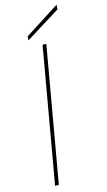

<svg xmlns="http://www.w3.org/2000/svg" viewBox="-136 -946 550 991"><g transform="rotate(-15 138.5 -450.5)"><path d="M28 0 154 -720H174L48 0ZM90 -761 91 -782 277 -901 276 -877Z"/></g></svg>

Font: DM Sans 18pt Thin
Style: Italic
Weight: 250
Italic angle: -10°
Designer: Colophon Foundry, Jonny Pinhorn
Foundry: Colophon Foundry
Version: Version 4.004;gftools[0.9.30]